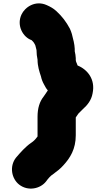

<svg xmlns="http://www.w3.org/2000/svg" viewBox="-20 -811 613 1120"><path d="M199 -463C199 -425.6 209.3 -394 219 -365C222.3 -349 228.3 -333.3 237 -318C243.2 -306.3 250 -293 259 -284C250.4 -271.1 242.7 -258.5 234 -247C211 -218 199 -179.4 199 -130V-15C197.6 -13.6 197.4 -12.4 196 -11C185.9 2.5 176.6 12.3 162 22C128.9 44.1 98.2 79.6 73 109C33.6 159.7 47.5 231.4 92 266C142.7 305.4 214.4 291.5 249 247C259.2 232.7 274.5 213.9 291 204C312.7 188.1 332.4 173.1 350 153C389.3 110.1 422 58.5 422 -22V-126C426.8 -133.3 431.5 -140.2 437 -148L463 -174C489.9 -197.5 513.3 -227 520 -266C537.8 -349.2 489.4 -405.5 433 -429L432 -430C429.9 -439.4 422 -450.9 422 -461V-472C421.3 -485.3 419.3 -498.7 416 -512V-526C415.3 -540 413.3 -554.3 410 -569L407 -581C402.5 -603.4 397.1 -622.8 388 -643C366 -684.6 341.3 -716.3 309 -746C291.3 -762.1 274 -771.7 253 -781C186.5 -811.1 125.3 -769.9 105 -725.5C75.1 -660.3 115.9 -593 164 -577L172 -569C179.2 -561.8 182 -553.1 186 -547V-546C187.3 -542.7 188 -540.3 188 -539L193 -519C193 -498.8 195.4 -479.6 199 -463Z"/></svg>

Font: Smoothie
Style: Blk
Weight: 900
Foundry: Cannot Into Space Fonts
Version: Version 0.8